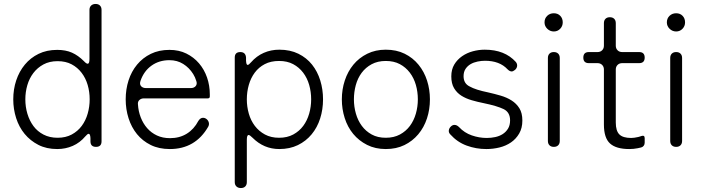

<svg xmlns="http://www.w3.org/2000/svg" viewBox="-20 -742 3556 970"><path d="M269 11Q215 11 174 -10Q133 -31 104.5 -65.5Q76 -100 61.5 -145.5Q47 -191 47 -240Q47 -291 62 -336Q77 -381 105.5 -415.5Q134 -450 175 -470Q216 -490 269 -490Q312 -490 343.5 -476Q375 -462 404 -433Q416 -420 423 -420Q432 -420 432 -444V-692Q432 -706 440.5 -714Q449 -722 463 -722Q477 -722 485 -714Q493 -706 493 -692V-28Q493 0 465 0Q437 0 437 -28V-44Q436 -66 428 -66Q422 -66 411 -53Q384 -21 347.5 -5Q311 11 269 11ZM271 -46Q312 -46 342.5 -62.5Q373 -79 393 -106Q413 -133 423 -168Q433 -203 433 -240Q433 -278 423 -312.5Q413 -347 392.5 -374Q372 -401 342 -417Q312 -433 271 -433Q230 -433 199.5 -416.5Q169 -400 148.5 -373Q128 -346 118 -311.5Q108 -277 108 -240Q108 -202 118.5 -167Q129 -132 149 -105Q169 -78 200 -62Q231 -46 271 -46Z M838 11Q783 11 741.5 -9.5Q700 -30 672 -64.5Q644 -99 629.5 -144.5Q615 -190 615 -240Q615 -291 629.5 -336Q644 -381 672.5 -415.5Q701 -450 742 -470Q783 -490 836 -490Q884 -490 921.5 -471.5Q959 -453 985.5 -422Q1012 -391 1026 -350.5Q1040 -310 1040 -265V-255Q1040 -245 1030 -245H707Q693 -245 684 -236.5Q675 -228 677 -214Q679 -180 691 -149Q703 -118 723.5 -94.5Q744 -71 773 -57.5Q802 -44 839 -44Q887 -44 923.5 -66.5Q960 -89 982 -131Q992 -147 1006 -147Q1013 -147 1020 -143Q1031 -136 1034.5 -124.5Q1038 -113 1032 -102Q967 11 838 11ZM718 -297H944Q960 -297 968.5 -307Q977 -317 972 -332Q969 -342 965 -351Q961 -360 956 -368Q936 -400 905.5 -419Q875 -438 836 -438Q784 -438 745.5 -410.5Q707 -383 690 -334Q684 -317 692.5 -307Q701 -297 718 -297Z M1166 178V-451Q1166 -479 1194 -479Q1221 -479 1223 -451V-436Q1224 -414 1231 -414Q1237 -414 1248 -427Q1276 -459 1312.5 -475Q1349 -491 1391 -491Q1446 -491 1487.5 -470.5Q1529 -450 1556.5 -415.5Q1584 -381 1598 -335.5Q1612 -290 1612 -240Q1612 -189 1597.5 -143.5Q1583 -98 1554.5 -63.5Q1526 -29 1485 -9Q1444 11 1391 11Q1313 11 1256 -46Q1242 -60 1236 -60Q1227 -60 1227 -36V178Q1227 192 1219 200Q1211 208 1197 208Q1183 208 1174.5 200Q1166 192 1166 178ZM1390 -46Q1431 -46 1461.5 -62.5Q1492 -79 1512 -106Q1532 -133 1542 -168Q1552 -203 1552 -240Q1552 -278 1542 -313Q1532 -348 1511.5 -375Q1491 -402 1461 -418Q1431 -434 1390 -434Q1348 -434 1317.5 -418Q1287 -402 1267 -375Q1247 -348 1237 -313Q1227 -278 1227 -240Q1227 -203 1237 -168Q1247 -133 1267.5 -106Q1288 -79 1318.5 -62.5Q1349 -46 1390 -46Z M1929 11Q1876 11 1834.5 -10Q1793 -31 1764.5 -65.5Q1736 -100 1721.5 -145.5Q1707 -191 1707 -240Q1707 -290 1722 -335.5Q1737 -381 1765.5 -415.5Q1794 -450 1835.5 -470.5Q1877 -491 1929 -491Q1983 -491 2024.5 -470.5Q2066 -450 2094.5 -415Q2123 -380 2137.5 -335Q2152 -290 2152 -240Q2152 -189 2137 -143.5Q2122 -98 2093 -63.5Q2064 -29 2023 -9Q1982 11 1929 11ZM1929 -46Q1970 -46 2000.5 -62.5Q2031 -79 2051 -106Q2071 -133 2081 -168Q2091 -203 2091 -240Q2091 -278 2081 -313Q2071 -348 2050.5 -375Q2030 -402 2000 -418Q1970 -434 1929 -434Q1888 -434 1857.5 -417.5Q1827 -401 1807 -374Q1787 -347 1777.5 -312Q1768 -277 1768 -240Q1768 -203 1778 -168Q1788 -133 1808 -106Q1828 -79 1858 -62.5Q1888 -46 1929 -46Z M2437 11Q2385 11 2337.5 -6.5Q2290 -24 2255 -63Q2246 -72 2247.5 -83.5Q2249 -95 2259 -104Q2267 -111 2276 -111Q2288 -111 2299 -100Q2326 -71 2363.5 -58Q2401 -45 2439 -45Q2461 -45 2482 -49.5Q2503 -54 2519.5 -64.5Q2536 -75 2546.5 -92Q2557 -109 2557 -134Q2557 -175 2524 -191Q2491 -207 2423 -221Q2393 -227 2363.5 -235.5Q2334 -244 2311 -258.5Q2288 -273 2274 -296.5Q2260 -320 2260 -356Q2260 -391 2275 -416Q2290 -441 2314.5 -458Q2339 -475 2369 -483Q2399 -491 2429 -491Q2530 -491 2586 -429Q2594 -419 2592.5 -408Q2591 -397 2582 -389Q2572 -381 2565 -381Q2555 -381 2544 -392Q2504 -435 2430 -435Q2412 -435 2392.5 -431Q2373 -427 2357.5 -418Q2342 -409 2332 -394Q2322 -379 2322 -357Q2322 -320 2353 -305Q2383 -288 2447 -275Q2478 -268 2509 -259Q2540 -250 2564.5 -234.5Q2589 -219 2604 -195Q2619 -171 2619 -133Q2619 -95 2603 -67.5Q2587 -40 2561.5 -22.5Q2536 -5 2503.5 3Q2471 11 2437 11Z M2778 -583Q2759 -583 2745 -596.5Q2731 -610 2731 -629Q2731 -649 2744.5 -662Q2758 -675 2778 -675Q2798 -675 2810.5 -662Q2823 -649 2823 -629Q2823 -610 2810 -596.5Q2797 -583 2778 -583ZM2748 -30V-449Q2748 -463 2756 -471Q2764 -479 2778 -479Q2792 -479 2800 -471Q2808 -463 2808 -449V-30Q2808 -16 2800 -8Q2792 0 2778 0Q2764 0 2756 -8Q2748 -16 2748 -30Z M3159 11Q3093 11 3062 -17Q3031 -45 3031 -113V-391Q3031 -405 3022 -414Q3013 -423 2999 -423H2955Q2927 -423 2927 -451Q2927 -479 2955 -479H2999Q3013 -479 3022 -488Q3031 -497 3031 -511V-625Q3031 -639 3039 -647Q3047 -655 3061 -655Q3075 -655 3083 -647Q3091 -639 3091 -625V-511Q3091 -497 3100 -488Q3109 -479 3123 -479H3209Q3237 -479 3237 -451Q3237 -423 3209 -423H3123Q3109 -423 3100 -414Q3091 -405 3091 -391V-123Q3091 -81 3109 -63Q3127 -45 3169 -45Q3183 -45 3205 -50Q3210 -52 3213.5 -52.5Q3217 -53 3221 -55Q3237 -60 3237 -44V-21Q3237 -12 3232 -5.5Q3227 1 3219 3Q3213 5 3201 7Q3181 11 3159 11Z M3396 -583Q3377 -583 3363 -596.5Q3349 -610 3349 -629Q3349 -649 3362.5 -662Q3376 -675 3396 -675Q3416 -675 3428.5 -662Q3441 -649 3441 -629Q3441 -610 3428 -596.5Q3415 -583 3396 -583ZM3366 -30V-449Q3366 -463 3374 -471Q3382 -479 3396 -479Q3410 -479 3418 -471Q3426 -463 3426 -449V-30Q3426 -16 3418 -8Q3410 0 3396 0Q3382 0 3374 -8Q3366 -16 3366 -30Z"/></svg>

Font: Higure Gothic
Style: Regular
Weight: 400
Designer: Yoshimichi Ohira
Foundry: Positype
Version: Version 1.000